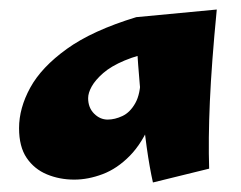

<svg xmlns="http://www.w3.org/2000/svg" viewBox="-20 -797 505 403"><path d="M136 -420Q105 -420 78.5 -431Q52 -442 36 -465.5Q20 -489 20 -528Q20 -570 43.5 -613Q67 -656 120.5 -694.5Q174 -733 266 -761L312 -690Q270 -682 241.5 -670Q213 -658 196.5 -643.5Q180 -629 172.5 -615.5Q165 -602 165 -591Q165 -571 177.5 -558.5Q190 -546 206 -546Q221 -546 237 -553.5Q253 -561 264 -580.5Q275 -600 275 -634L320 -654Q316 -588 297.5 -542.5Q279 -497 252.5 -470Q226 -443 195.5 -431.5Q165 -420 136 -420ZM301 -414Q294 -445 288 -487.5Q282 -530 277.5 -575.5Q273 -621 270 -661Q267 -701 266 -728Q265 -755 266 -761L435 -777Q424 -664 420.5 -584Q417 -504 419 -443Z"/></svg>

Font: Marhey
Style: Bold
Weight: 700
Designer: Nur Syamsi & Bustanul Arifin
Foundry: Namelatype
Version: Version 1.000